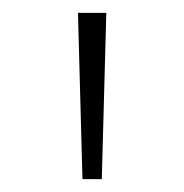

<svg xmlns="http://www.w3.org/2000/svg" viewBox="-20 -749 285 298"><path d="M108 -471H138L145 -729H101Z"/></svg>

Font: Noto Sans Gurmukhi Condensed ExtraLight
Style: Regular
Weight: 200
Width: 3
Designer: Jelle Bosma - Monotype Design Team
Foundry: Monotype Imaging Inc.
Version: Version 2.004